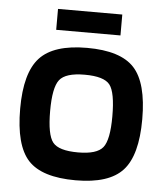

<svg xmlns="http://www.w3.org/2000/svg" viewBox="-49 -688 639 741"><g transform="rotate(5 270.5 -317.5)"><path d="M507 -248Q507 -108 453.5 -49.5Q400 9 271 9Q140 9 87 -48.5Q34 -106 34 -248Q34 -387 88 -445.5Q142 -504 271 -504Q401 -504 454 -446.5Q507 -389 507 -248ZM150 -249Q150 -157 173 -128Q196 -99 271 -99Q344 -99 367.5 -128.5Q391 -158 391 -249Q391 -342 368.5 -371Q346 -400 271 -400Q197 -400 173.5 -370Q150 -340 150 -249ZM395 -644V-563H146V-644Z"/></g></svg>

Font: Blinker SemiBold
Style: Regular
Weight: 600
Designer: Juergen Huber
Foundry: supertype
Version: Version 1.015;PS 1.15;hotconv 1.0.88;makeotf.lib2.5.647800